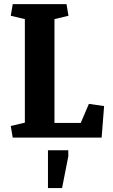

<svg xmlns="http://www.w3.org/2000/svg" viewBox="-20 -681 561 950"><path d="M249.5 -72.8H379.4L419.9 -167L495.1 -156.2L482.9 0H43L33.2 -57.6L103 -74.2V-586.4L33.2 -603L43 -660.6H309.1L318.8 -603L249.5 -586.4ZM217.3 62.5H317.9V92.8L287.1 249.5H217.3Z"/></svg>

Font: NoticiaText-Bold
Style: Bold
Weight: 700
Designer: JM Sole
Foundry: JM Sole
Version: Version 1.003